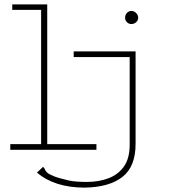

<svg xmlns="http://www.w3.org/2000/svg" viewBox="-20 -685 790 878"><path d="M27 0V-26H168V-640H36V-665H196V-26H421V0ZM581 -575Q569 -575 560.5 -583.5Q552 -592 552 -604Q552 -617 560.5 -626Q569 -635 581 -635Q593 -635 602.5 -625.5Q612 -616 612 -604Q612 -592 602.5 -583.5Q593 -575 581 -575ZM368 173Q229 173 149 104L177 78Q183 83 185 89Q187 95 194.5 103Q202 111 224 120Q246 129 293 140Q310 144 332.5 145.5Q355 147 376 147Q432 147 476.5 130Q521 113 547 76Q573 39 573 -23V-424H317V-450H600V-27Q600 77 540 124Q480 171 368 173Z"/></svg>

Font: Inconsolata ExtraExpanded ExtraLight
Style: Regular
Weight: 200
Width: 8
Monospace: yes
Designer: Raph Levien, Cyreal, Brenton Simpson
Foundry: Raph Levien, Cyreal, Google
Version: Version 3.100; ttfautohint (v1.8.4.7-5d5b)